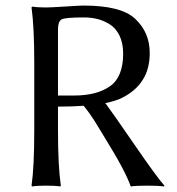

<svg xmlns="http://www.w3.org/2000/svg" viewBox="-20 -672 640 695"><path d="M189.9 -286.1V-200.2Q189.9 -71.3 200.2 0L198.2 2.9Q180.2 0 147 0Q113.8 0 96.2 2.9L94.2 0Q104 -67.9 104 -200.2V-444.8Q104 -573.7 94.2 -645L96.2 -647.9Q114.3 -645 147 -645Q163.1 -645 216.6 -648.4Q270 -651.9 282.2 -651.9Q418.5 -651.9 469.2 -604Q522.5 -554.2 522 -479Q522 -368.2 421.9 -317.9Q399.9 -306.6 361.3 -298.8Q384.8 -267.6 465.8 -149.7Q546.9 -31.7 575.2 0L573.2 2.9Q553.2 0 513.2 0Q472.2 0 453.1 2.9Q435.1 -51.3 357.9 -175.8Q353 -183.6 340.1 -205.1Q327.1 -226.6 320.8 -236.6Q314.5 -246.6 303.5 -262Q292.5 -277.3 282.7 -289.1Q240.7 -286.1 189.9 -286.1ZM283.2 -608.9Q217.3 -608.9 203.6 -602.1Q189.9 -595.2 189.9 -564.9V-326.2H248Q330.1 -326.2 377.9 -359.6Q425.8 -393.1 425.8 -478Q425.8 -516.1 412.4 -543.5Q398.9 -570.8 376.5 -584.5Q354 -598.1 331.5 -603.5Q309.1 -608.9 283.2 -608.9Z"/></svg>

Font: Biolilbert
Style: Regular
Weight: 400
Designer: Philipp H. Poll
Foundry: Philipp H. Poll
Version: Version 1.1.0